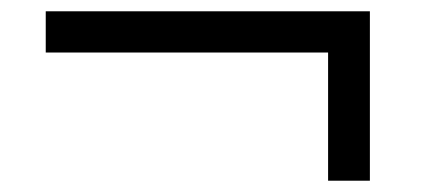

<svg xmlns="http://www.w3.org/2000/svg" viewBox="-20 -460 778 340"><path d="M561 -140V-367H61V-440H635V-140Z"/></svg>

Font: M PLUS 1 Thin
Style: Regular
Weight: 400
Version: Version 1.001